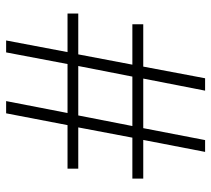

<svg xmlns="http://www.w3.org/2000/svg" viewBox="-52 -654 705 642"><g transform="rotate(90 301.0 -332.5)"><path d="M576.8 -422.1H439.8L405.5 -241.2H543.5V-205.3H397.9L358.4 0H317.5L357.4 -205.3H193.6L154.7 0H114.8L153.7 -205.3H24.8V-241.2H161.3L195.7 -422.1H60.7V-458.5H202.2L241.2 -665.3H282.6L242.2 -458.5H408L447.9 -665.3H487.4L447.4 -458.5H576.8ZM235.6 -422.1 200.2 -241.2H365.5L400.9 -422.1Z"/></g></svg>

Font: Khula Light
Style: Regular
Weight: 300
Designer: Erin McLaughlin, Steve Matteson
Version: Version 1.002;PS 1.0;hotconv 1.0.72;makeotf.lib2.5.5900; ttf